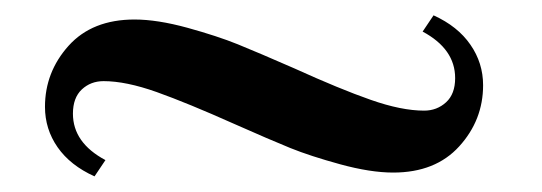

<svg xmlns="http://www.w3.org/2000/svg" viewBox="-20 -387 700 248"><path d="M38.1 -249Q38.1 -293.9 68.6 -327.9Q99.1 -361.8 153.8 -361.8Q183.1 -361.8 222.2 -351.1Q261.2 -340.3 287.1 -329.8Q313 -319.3 359.9 -298.8Q418.9 -272 458.7 -258.1Q498.5 -244.1 527.8 -244.1Q544.4 -244.1 556.2 -254.9Q567.9 -265.6 567.9 -286.1Q567.9 -323.7 525.9 -346.2L540 -367.2Q571.3 -353 587.6 -329.3Q604 -305.7 604 -276.9Q604 -231.9 573.2 -198Q542.5 -164.1 487.8 -164.1Q458.5 -164.1 419.4 -174.8Q380.4 -185.5 355 -195.8Q329.6 -206.1 282.2 -227.1Q222.2 -253.9 182.4 -268.1Q142.6 -282.2 113.8 -282.2Q97.2 -282.2 85.7 -271.5Q74.2 -260.7 74.2 -240.2Q74.2 -202.6 116.2 -180.2L102.1 -159.2Q70.8 -173.3 54.4 -196.8Q38.1 -220.2 38.1 -249Z"/></svg>

Font: Flanker Steampunk
Style: Bold
Weight: 700
Designer: Alexey Kryukov, Leonardo Di Lena
Foundry: Alexey Kryukov, Leonardo Di Lena
Version: 1.210